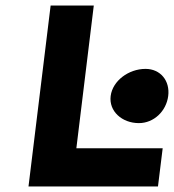

<svg xmlns="http://www.w3.org/2000/svg" viewBox="-20 -674 629 694"><path d="M551 0 568 -138H256L319 -654H163L83 0ZM482 -229C536 -229 581 -272 588 -327C595 -382 560 -425 506 -425C445 -425 387 -382 380 -327C373 -272 421 -229 482 -229Z"/></svg>

Font: Falling Sky
Style: ExBdObl
Weight: 400
Designer: Paul D. Hunt
Foundry: Adobe Systems Incorporated
Version: Version 1.02